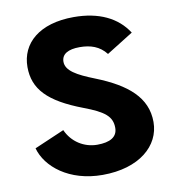

<svg xmlns="http://www.w3.org/2000/svg" viewBox="-84 -821 828 908"><g transform="rotate(-10 330.0 -366.5)"><path d="M336 13C513 13 616 -78 616 -192C616 -310 529 -383 380 -442C296 -475 246 -503 246 -546C246 -583 278 -601 333 -601C385 -601 428 -587 460 -546L588 -626C538 -704 450 -746 330 -746C165 -746 74 -665 74 -551C74 -445 138 -377 301 -315C399 -278 433 -251 433 -196C433 -152 397 -132 336 -132C272 -132 215 -169 189 -228L45 -166C70 -74 176 13 336 13Z"/></g></svg>

Font: Kreadon Extra Bold
Style: Regular
Weight: 800
Designer: kohakuno
Foundry: StudioGnu
Version: Version 1.000;Glyphs 3.1.2 (3151)